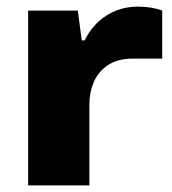

<svg xmlns="http://www.w3.org/2000/svg" viewBox="-20 -560 520 580"><path d="M65 0V-528H215L227 -438H236Q259 -486 301.5 -513Q344 -540 397 -540Q439 -540 470 -528V-383H382Q336 -383 306.5 -363.5Q277 -344 263.5 -312.5Q250 -281 250 -244V0Z"/></svg>

Font: Archivo Expanded ExtraBold
Style: Regular
Weight: 800
Width: 7
Designer: Hector Gatti
Foundry: Omnibus-Type
Version: Version 2.001; ttfautohint (v1.8.3)